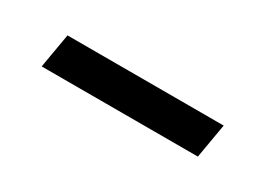

<svg xmlns="http://www.w3.org/2000/svg" viewBox="-18 -397 388 280"><g transform="rotate(30 175.5 -257.0)"><path d="M39 -228 49 -286H312L302 -228Z"/></g></svg>

Font: Spectral SC Medium
Style: Italic
Weight: 500
Italic angle: -10°
Designer: Jean-Baptiste Levee
Foundry: Production Type
Version: Version 2.001